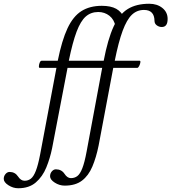

<svg xmlns="http://www.w3.org/2000/svg" viewBox="-165 -735 914 1024"><path d="M-68 269Q-95 269 -120 253Q-145 237 -145 219Q-145 204 -135.5 193Q-126 182 -114 182Q-85 182 -69 206Q-54 229 -34 229Q-15 229 -0.5 218Q14 207 26 176.5Q38 146 49 89L136 -373H47Q42 -373 42.5 -382.5Q43 -392 47 -401.5Q51 -411 57 -411H143Q165 -520 195 -584Q225 -648 269.5 -676Q314 -704 378 -704Q426 -704 455 -688Q484 -672 501 -634L451 -594Q444 -631 418.5 -651Q393 -671 359 -671Q320 -671 292.5 -647Q265 -623 243.5 -566Q222 -509 202 -411H315Q320 -411 318.5 -401.5Q317 -392 312 -382.5Q307 -373 302 -373H195V-372L113 55Q102 109 82 158Q62 207 26 238Q-10 269 -68 269ZM180 255Q152 255 127 239Q102 223 102 205Q102 190 111.5 179Q121 168 133 168Q163 168 179 192Q194 215 213 215Q233 215 247.5 204Q262 193 274 162.5Q286 132 297 73L380 -373H282Q277 -373 278 -382.5Q279 -392 284 -401.5Q289 -411 295 -411H388Q410 -526 440.5 -592.5Q471 -659 516.5 -687Q562 -715 631 -715Q673 -715 701 -692.5Q729 -670 729 -634Q729 -591 698 -591Q683 -591 671 -600Q659 -609 659 -624Q658 -682 603 -682Q565 -682 538 -656Q511 -630 489 -570.5Q467 -511 447 -411H580Q585 -411 583.5 -401.5Q582 -392 577 -382.5Q572 -373 567 -373H439L361 41Q348 105 327.5 153.5Q307 202 272 228.5Q237 255 180 255Z"/></svg>

Font: Junicode SmExp
Style: Italic
Weight: 400
Width: 6
Italic angle: -11°
Designer: Peter S. Baker
Version: Version 2.205; ttfautohint (v1.8.4)